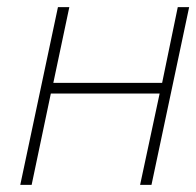

<svg xmlns="http://www.w3.org/2000/svg" viewBox="-20 -520 552 540"><path d="M436 -287H130L175 -500H143L37 0H69L123 -257H429L374 0H406L512 -500H480Z"/></svg>

Font: Advent Pro ExtraLight
Style: Italic
Weight: 250
Italic angle: -12°
Version: Version 3.000